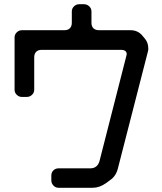

<svg xmlns="http://www.w3.org/2000/svg" viewBox="-20 -785 768 909"><path d="M680 -540Q682 -546 682 -549Q682 -551 682 -552.5Q682 -554 682 -556Q682 -583 666 -602L656 -614Q644 -629 629.5 -635.5Q615 -642 599 -642H448Q432 -642 422.5 -651Q413 -660 413 -677V-731Q413 -745 402.5 -755Q392 -765 377 -765H355Q341 -765 330.5 -755Q320 -745 320 -731V-677Q320 -661 311 -651.5Q302 -642 285 -642H84Q70 -642 59.5 -632Q49 -622 49 -608V-360Q49 -346 59.5 -336Q70 -326 84 -326H106Q121 -326 131.5 -336Q142 -346 142 -360V-514Q142 -530 151 -539.5Q160 -549 177 -549H552Q580 -549 580 -528Q580 -527 574 -504L451 -22Q441 12 407 12H257Q243 12 233 21.5Q223 31 223 46V69Q223 83 233 93.5Q243 104 257 104H419Q451 104 482 82L501 68Q529 49 538 13Z"/></svg>

Font: WD-XL Lubrifont TC
Style: Regular
Weight: 400
Designer: [WD-XL Lubrifont] Copyright 2020-2022 (c) NightFurySL2001, Skr-ZERO; [ZCOOL QingKe HuangYou] Copyright 2018-2022 (c) The
Version: Version 2.001;hotconv 1.1.1;makeotfexe 2.6.0